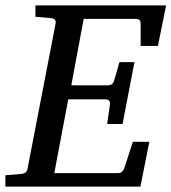

<svg xmlns="http://www.w3.org/2000/svg" viewBox="-35 -691 635 711"><path d="M549.8 -521H485.8V-602.1Q485.8 -612.8 481.9 -616.9Q478 -621.1 466.8 -621.1H274.9L229 -375H362.8Q373.5 -375 379.2 -379.2Q384.8 -383.3 388.2 -394L407.2 -460.9H462.9L418.9 -231.9H361.8L372.1 -303.2Q375 -323.2 353 -323.2H217.8L166 -49.8H400.9Q411.6 -49.8 417.2 -55.4Q422.9 -61 425.8 -69.8L457 -166H518.1L484.9 0H-15.1V-42L43 -46.9Q64 -48.3 66.9 -65.9L170.9 -604Q172.4 -612.3 168.5 -617.7Q164.6 -623 151.9 -624L96.2 -628.9V-670.9H580.1Z"/></svg>

Font: Charis SIL
Style: Italic
Weight: 400
Italic angle: -11°
Foundry: SIL International
Version: Version 4.112